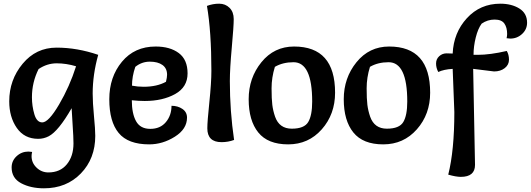

<svg xmlns="http://www.w3.org/2000/svg" viewBox="-20 -770 2875 1040"><path d="M392 -411Q339 -427 287 -427Q235 -427 189 -396Q153 -324 153 -243Q153 -196 166 -151.5Q179 -107 209 -107Q243 -107 300 -204Q357 -301 392 -411ZM242 164Q306 164 342 120Q378 76 378 7Q378 -27 373.5 -92Q369 -157 368 -184Q297 -60 244 -32Q217 -18 187 -18Q112 -18 71 -77Q30 -136 30 -221Q30 -337 102.5 -424.5Q175 -512 286.5 -512Q398 -512 512 -473Q482 -366 482 -263Q482 -214 489 -141.5Q496 -69 496 -34Q496 89 418 169.5Q340 250 218 250Q146 250 94.5 222.5Q43 195 43 137Q43 101 70 76Q97 51 134 51Q142 51 154 53Q151 66 151 76Q151 112 178 138Q205 164 242 164Z M694 -227Q694 -155 717 -113.5Q740 -72 794 -72Q848 -72 878.5 -108.5Q909 -145 909 -197Q943 -197 968 -180Q993 -163 993 -133Q993 -71 927 -29.5Q861 12 788 12Q674 12 623 -49.5Q572 -111 572 -232Q572 -353 640.5 -435.5Q709 -518 823 -518Q901 -518 948.5 -482.5Q996 -447 996 -372.5Q996 -298 928.5 -260.5Q861 -223 764 -223Q730 -223 694 -227ZM695 -306Q725 -300 758 -300Q830 -300 879 -327Q885 -351 885 -365Q885 -400 860 -418Q835 -436 791.5 -436Q748 -436 713 -408Q695 -356 695 -306Z M1101 -738Q1133 -750 1167 -750Q1201 -750 1223.5 -727.5Q1246 -705 1246 -666.5Q1246 -628 1235.5 -512.5Q1225 -397 1225 -331Q1225 -168 1248 -12Q1216 0 1180 0Q1103 0 1103 -75Q1103 -111 1114 -216.5Q1125 -322 1125 -386Q1125 -599 1101 -738Z M1573 -518Q1795 -518 1795 -268Q1795 -151 1723 -69.5Q1651 12 1541 12Q1431 12 1379 -52.5Q1327 -117 1327 -232.5Q1327 -348 1396 -433Q1465 -518 1573 -518ZM1469 -408Q1451 -350 1451 -292Q1451 -234 1455 -202Q1459 -170 1470 -138Q1493 -73 1560.5 -73Q1628 -73 1649.5 -109Q1671 -145 1671 -220Q1671 -433 1570 -433Q1512 -433 1469 -408Z M2088 -518Q2310 -518 2310 -268Q2310 -151 2238 -69.5Q2166 12 2056 12Q1946 12 1894 -52.5Q1842 -117 1842 -232.5Q1842 -348 1911 -433Q1980 -518 2088 -518ZM1984 -408Q1966 -350 1966 -292Q1966 -234 1970 -202Q1974 -170 1985 -138Q2008 -73 2075.5 -73Q2143 -73 2164.5 -109Q2186 -145 2186 -220Q2186 -433 2085 -433Q2027 -433 1984 -408Z M2441 -163Q2441 -181 2432 -397Q2383 -394 2354 -380Q2342 -402 2342 -426Q2342 -450 2359 -465.5Q2376 -481 2399 -481Q2422 -481 2432 -480Q2437 -593 2509 -671.5Q2581 -750 2690 -750Q2751 -750 2793 -724Q2835 -698 2835 -647Q2835 -611 2808 -586Q2781 -561 2744 -561Q2736 -561 2724 -563Q2727 -576 2727 -586Q2727 -621 2712 -642.5Q2697 -664 2659 -664Q2621 -664 2589 -642Q2569 -615 2557 -567Q2545 -519 2545 -473H2568Q2634 -473 2725 -494Q2737 -474 2737 -446.5Q2737 -419 2714 -401Q2691 -383 2656 -383Q2655 -383 2543 -397L2553 123Q2553 188 2476 188Q2450 188 2408 176Q2441 45 2441 -163Z"/></svg>

Font: Salsa
Style: Regular
Weight: 400
Designer: John Vargas Beltrn
Foundry: John Vargas Beltran
Version: Version 1.002